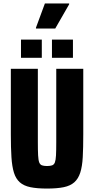

<svg xmlns="http://www.w3.org/2000/svg" viewBox="-20 -1088 547 1116"><path d="M253 8Q195 8 156.5 0Q118 -8 95 -28.5Q72 -49 61 -84.5Q50 -120 46.5 -174.5Q43 -229 43 -307V-688H200V-262Q200 -213 201.5 -185Q203 -157 208 -144Q213 -131 224 -127Q235 -123 253 -123Q272 -123 283 -127Q294 -131 299 -144Q304 -157 305.5 -185Q307 -213 307 -262V-688H464V-307Q464 -229 461 -174.5Q458 -120 446.5 -84.5Q435 -49 412 -28.5Q389 -8 350.5 0Q312 8 253 8ZM102 -752V-858H223V-752ZM282 -752V-858H404V-752ZM189 -922V-927L241 -1068H382V-1063L301 -922Z"/></svg>

Font: Saira Condensed ExtraBold
Style: Regular
Weight: 800
Width: 3
Designer: Hector Gatti with collaboration of the Omnibus-Type team
Foundry: Omnibus-Type
Version: Version 1.101